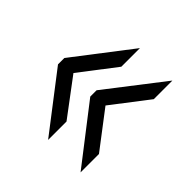

<svg xmlns="http://www.w3.org/2000/svg" viewBox="-130 -661 686 686"><g transform="rotate(45 213.0 -318.0)"><path d="M367 -86 200 -302V-334L367 -550V-456L261 -318L367 -179ZM203 -86 37 -302V-334L203 -550V-456L98 -319L203 -179Z"/></g></svg>

Font: Oswald Light
Style: Regular
Weight: 300
Designer: Vernon Adams
Foundry: Vernon Adams
Version: Version 4.103;gftools[0.9.33.dev8+g029e19f]